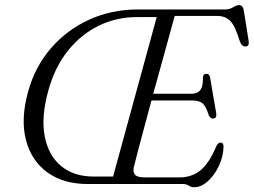

<svg xmlns="http://www.w3.org/2000/svg" viewBox="-20 -738 1018 770"><path d="M713.5 0H332.5Q233.5 0 169.2 -47.2Q105 -94.5 83.8 -177.8Q62.5 -261 92.5 -369.5Q120 -470.5 184.5 -544.8Q249 -619 338.5 -659.5Q428 -700 531.5 -700H880Q901 -700 914.5 -708.8Q928 -717.5 939 -717.5Q954 -717.5 957.5 -697L977 -575Q981 -552.5 965 -551.5Q950 -550.5 941.5 -573Q923 -635 903 -654.5Q883 -674 852.5 -674H680.5Q671 -638.5 657 -588Q643 -537.5 627 -479.2Q611 -421 594.5 -362H749.5Q770.5 -362 782.5 -375.8Q794.5 -389.5 794 -429Q795.5 -442 807 -442Q820 -442 822.5 -427.5L847 -284.5Q850.5 -263.5 834.5 -262.5Q823 -262.5 817 -276.5Q806 -312 792.2 -323.5Q778.5 -335 753 -335H587.5Q571.5 -275.5 557 -221.8Q542.5 -168 532 -128Q521.5 -88 517 -68.5Q512 -48 521.5 -37.2Q531 -26.5 560.5 -26.5H699Q748.5 -26.5 783.5 -54.5Q818.5 -82.5 848 -152.5Q854.5 -166 864.5 -166Q877 -166 876.5 -148.5Q875 -108.5 857.2 -71.5Q839.5 -34.5 813 -10.8Q786.5 13 758.5 13Q747 13 737.2 6.5Q727.5 0 713.5 0ZM174 -375.5Q144.5 -269.5 159.2 -192Q174 -114.5 225 -72.2Q276 -30 355.5 -30H433.5L608.5 -669.5H529Q446.5 -669.5 375.2 -634.5Q304 -599.5 251.8 -533.8Q199.5 -468 174 -375.5Z"/></svg>

Font: Fraunces 72pt Soft Light
Style: Italic
Weight: 300
Italic angle: -16°
Version: Version 1.000;[b76b70a41]